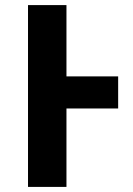

<svg xmlns="http://www.w3.org/2000/svg" viewBox="-20 -734 524 754"><path d="M90 -714H241V-434H444V-308H241V0H90Z"/></svg>

Font: BC Sans
Style: Bold
Weight: 700
Designer: Monotype Design Team
Province of B.C.
Foundry: Monotype Imaging Inc.
Version: Version 2.000;GOOG;noto-source:20170915:90ef993387c0